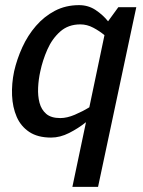

<svg xmlns="http://www.w3.org/2000/svg" viewBox="-20 -528 559 748"><path d="M137 -250Q130 -219 128.5 -186.5Q127 -154 134 -127.5Q141 -101 160 -84.5Q179 -68 215 -68Q241 -68 271.5 -81Q302 -94 328 -110L387 -391Q368 -407 343.5 -420Q319 -433 293 -433Q246 -433 214.5 -405Q183 -377 164.5 -335Q146 -293 137 -250ZM35 -250Q46 -298 67 -344Q88 -390 120 -427Q152 -464 194 -486Q236 -508 288 -508Q324 -508 352.5 -489Q381 -470 401 -445L441 -500H511L496 -430L362 200H262L315 -52Q285 -28 249.5 -10Q214 8 179 8Q127 8 94 -14Q61 -36 45 -73Q29 -110 27 -156Q25 -202 35 -250Z"/></svg>

Font: Epunda Sans Medium
Style: Italic
Weight: 500
Italic angle: -12.0243°
Designer: Simon Atzbach
Foundry: typofactur
Version: Version 2.204; ttfautohint (v1.8.4.7-5d5b)